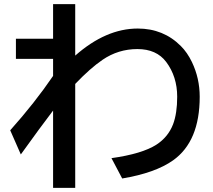

<svg xmlns="http://www.w3.org/2000/svg" viewBox="-20 -853 1040 936"><path d="M238.8 -833H346.7V-582Q496.6 -713.9 651.4 -713.9Q776.9 -713.9 861.8 -628.4Q893.1 -597.2 915.5 -550.8Q953.6 -471.2 953.6 -381.3Q953.6 -163.6 823.7 -71.3Q736.8 -9.8 575.7 17.1L523.4 -82Q672.9 -103 742.7 -147.9Q799.8 -185.1 823.7 -247.1Q843.8 -300.8 843.8 -381.3Q843.8 -479.5 790 -551.3Q742.7 -613.8 649.9 -613.8Q556.6 -613.8 480 -561.5Q420.4 -521 346.7 -443.8V63H238.8V-314Q177.2 -233.4 81.5 -100.1L29.8 -217.8Q149.4 -351.6 238.8 -482.9V-565.9H57.6V-664.1H238.8Z"/></svg>

Font: BIZ UDPGothic
Style: Bold
Weight: 700
Designer: TypeBank Co., Ltd.
Foundry: Morisawa Inc.
Version: Version 1.051